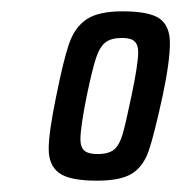

<svg xmlns="http://www.w3.org/2000/svg" viewBox="-20 -716 320 339"><path d="M66 -453Q66 -482 79 -545Q92 -610 102 -639Q112 -668 133 -682Q154 -696 196 -696Q244 -696 262 -683Q280 -670 280 -640Q280 -607 267 -546Q252 -477 242.5 -449.5Q233 -422 213 -409.5Q193 -397 151 -397Q103 -397 84.5 -410.5Q66 -424 66 -453ZM212 -546Q224 -603 224 -624Q224 -637 217.5 -643Q211 -649 196 -649Q176 -649 166 -641Q156 -633 149.5 -613.5Q143 -594 133 -546Q122 -491 122 -470Q122 -456 129 -450Q136 -444 152 -444Q172 -444 181.5 -452Q191 -460 196.5 -479Q202 -498 212 -546Z"/></svg>

Font: Saira Ultra Condensed Medium
Style: Italic
Weight: 500
Width: 1
Italic angle: -12°
Designer: Hector Gatti with collaboration of the Omnibus-Type team
Foundry: Omnibus-Type
Version: Version 1.001; ttfautohint (v1.8)